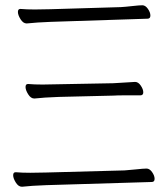

<svg xmlns="http://www.w3.org/2000/svg" viewBox="-20 -713 637 729"><path d="M63 -4Q50 -4 40 -20Q30 -36 30 -47.5Q30 -59 39 -59H41Q63 -57 95 -57L155 -58L453 -66Q470 -67 497.5 -70Q525 -73 536.5 -73Q548 -73 557.5 -59.5Q567 -46 567 -34Q567 -22 556 -22L156 -10Q99 -8 64 -4ZM110 -339Q97 -339 87 -355Q77 -371 77 -382.5Q77 -394 86 -394H88Q110 -392 142 -392L410 -397L493 -402Q505 -402 514.5 -388Q524 -374 524 -362.5Q524 -351 513 -351Q513 -351 452 -351Q425 -351 411 -350L203 -345Q146 -343 111 -339ZM81 -624Q68 -624 58 -640Q48 -656 48 -667.5Q48 -679 57 -679H59Q81 -677 112 -677L171 -678L439 -686Q456 -687 482.5 -690Q509 -693 520.5 -693Q532 -693 541.5 -679.5Q551 -666 551 -654Q551 -642 540 -642L172 -630Q119 -628 82 -624Z"/></svg>

Font: LXGW WenKai TC Light
Style: Regular
Weight: 300
Designer: LXGW / Fontworks Inc.
Foundry: LXGW / Fontworks Inc.
Version: Version 1.330